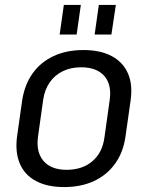

<svg xmlns="http://www.w3.org/2000/svg" viewBox="-20 -751 599 779"><path d="M240 8Q172 8 126 -16.5Q80 -41 60.5 -87Q41 -133 49 -196L70 -344Q80 -408 112.5 -453.5Q145 -499 197.5 -523.5Q250 -548 319 -548Q387 -548 433 -523.5Q479 -499 499 -453.5Q519 -408 510 -344L489 -196Q480 -133 447 -87Q414 -41 361.5 -16.5Q309 8 240 8ZM250 -62Q314 -62 355 -97Q396 -132 404 -195L425 -345Q434 -408 403 -443Q372 -478 309 -478Q267 -478 234.5 -462Q202 -446 181.5 -416.5Q161 -387 155 -345L134 -195Q126 -133 157 -97.5Q188 -62 250 -62ZM308 -731 291 -611H222L239 -731ZM450 -731 432 -611H364L381 -731Z"/></svg>

Font: Pathway Extreme SemiCondensed
Style: Italic
Weight: 400
Width: 4
Italic angle: -8°
Version: Version 1.001;gftools[0.9.26]